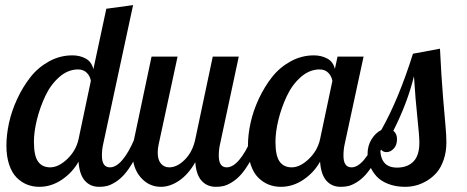

<svg xmlns="http://www.w3.org/2000/svg" viewBox="-20 -720 1815 746"><path d="M393.1 -686 497.1 -700.2 380.9 -160.2Q376 -139.6 376 -115.2Q376 -69.8 407.2 -69.8Q431.2 -69.8 455.6 -98.6Q480 -127.4 502 -179.2H539.1Q520.5 -131.3 500.2 -96.2Q480 -61 462.6 -41.7Q445.3 -22.5 426.5 -11.2Q407.7 0 394.3 2.9Q380.9 5.9 365.2 5.9Q330.6 5.9 309.6 -18.1Q288.6 -42 285.2 -91.8Q261.2 -49.3 220.2 -21.7Q179.2 5.9 132.8 5.9Q107.4 5.9 85.2 -2.9Q63 -11.7 44.7 -30Q26.4 -48.3 15.6 -80.3Q4.9 -112.3 4.9 -154.8Q4.9 -196.3 15.1 -242.9Q25.4 -289.6 47.1 -336.2Q68.8 -382.8 98.4 -420.4Q127.9 -458 170.4 -481.4Q212.9 -504.9 261.2 -504.9Q290.5 -504.9 313.2 -492.4Q335.9 -480 342.8 -451.2ZM174.8 -69.8Q207.5 -69.8 241.5 -102.3Q275.4 -134.8 285.2 -179.2L333 -405.8Q330.6 -423.3 317.6 -436.8Q304.7 -450.2 283.2 -450.2Q244.1 -450.2 210.4 -420.7Q176.8 -391.1 156 -346.9Q135.3 -302.7 123.5 -255.4Q111.8 -208 111.8 -168.9Q111.8 -114.7 127.9 -92.3Q144 -69.8 174.8 -69.8Z M806.6 -500H907.7L835 -160.2Q830.1 -139.6 830.1 -115.2Q830.1 -69.8 860.8 -69.8Q884.8 -69.8 909.4 -98.6Q934.1 -127.4 956.1 -179.2H992.7Q974.1 -131.3 953.9 -96.2Q933.6 -61 916.3 -41.7Q898.9 -22.5 880.1 -11.2Q861.3 0 847.9 2.9Q834.5 5.9 818.8 5.9Q784.7 5.9 763.4 -17.6Q742.2 -41 738.8 -89.8Q711.4 -42 676 -18.1Q640.6 5.9 605 5.9Q558.6 5.9 526.6 -30.8Q494.6 -67.4 494.6 -127.9Q494.6 -149.9 501 -179.2L568.8 -500H669.9L596.7 -160.2Q592.8 -144 592.8 -127Q592.8 -99.1 605.2 -84.5Q617.7 -69.8 637.7 -69.8Q668.5 -69.8 698.5 -100.1Q728.5 -130.4 738.8 -179.2Z M1291.5 -500H1392.6L1319.3 -160.2Q1314.5 -139.6 1314.5 -115.2Q1314.5 -69.8 1345.7 -69.8Q1369.6 -69.8 1394 -98.6Q1418.5 -127.4 1440.4 -179.2H1477.5Q1459 -131.3 1438.7 -96.2Q1418.5 -61 1401.1 -41.7Q1383.8 -22.5 1365 -11.2Q1346.2 0 1332.8 2.9Q1319.3 5.9 1303.7 5.9Q1269 5.9 1248 -18.1Q1227.1 -42 1223.6 -91.8Q1199.7 -49.3 1158.7 -21.7Q1117.7 5.9 1071.3 5.9Q1045.9 5.9 1023.7 -2.9Q1001.5 -11.7 983.2 -30Q964.8 -48.3 954.1 -80.3Q943.4 -112.3 943.4 -154.8Q943.4 -196.3 953.6 -242.9Q963.9 -289.6 985.6 -336.2Q1007.3 -382.8 1036.9 -420.4Q1066.4 -458 1108.9 -481.4Q1151.4 -504.9 1199.7 -504.9Q1228 -504.9 1251.2 -492.7Q1274.4 -480.5 1281.2 -452.1ZM1113.3 -69.8Q1146 -69.8 1179.9 -102.3Q1213.9 -134.8 1223.6 -179.2L1271.5 -405.8Q1268.1 -424.3 1255.4 -437.3Q1242.7 -450.2 1221.7 -450.2Q1182.6 -450.2 1148.9 -420.7Q1115.2 -391.1 1094.5 -346.9Q1073.7 -302.7 1062 -255.4Q1050.3 -208 1050.3 -168.9Q1050.3 -114.7 1066.4 -92.3Q1082.5 -69.8 1113.3 -69.8Z M1584.5 -511.2 1689.5 -530.8Q1694.8 -421.9 1701.4 -342.3Q1708 -262.7 1711.2 -228Q1714.4 -193.4 1714.4 -167Q1714.4 -129.9 1703.9 -99.4Q1693.4 -68.8 1677 -49.8Q1660.6 -30.8 1638.9 -17.8Q1617.2 -4.9 1596.2 0.5Q1575.2 5.9 1554.2 5.9Q1517.6 5.9 1488.5 -5.4Q1459.5 -16.6 1442.6 -35.4Q1425.8 -54.2 1417 -76.2Q1408.2 -98.1 1408.2 -122.1Q1408.2 -154.3 1423.8 -179.2Q1439.5 -204.1 1461.4 -214.8Q1528.8 -334 1584.5 -511.2ZM1609.4 -166Q1609.4 -191.9 1601.8 -262.2Q1594.2 -332.5 1588.4 -423.8Q1563.5 -321.3 1508.3 -211.9Q1522.5 -201.2 1522.5 -179.2Q1522.5 -156.2 1509.8 -142.6Q1497.1 -128.9 1481.4 -128.9Q1465.8 -128.9 1457.5 -143.1Q1457.5 -68.8 1522.5 -68.8Q1563 -68.8 1586.2 -92.3Q1609.4 -115.7 1609.4 -166Z"/></svg>

Font: Lobster Two
Style: Italic
Weight: 400
Designer: Pablo Impallari
Foundry: Pablo Impallari. www.impallari.com
Version: Version 1.006